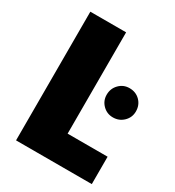

<svg xmlns="http://www.w3.org/2000/svg" viewBox="-171 -808 832 911"><g transform="rotate(30 245.5 -352.5)"><path d="M56 -705H252V-150H471V0H56ZM399 -324Q366 -324 343 -347Q320 -370 320 -403Q320 -437 343 -460.5Q366 -484 399 -484Q434 -484 457 -461Q480 -438 480 -403Q480 -370 456.5 -347Q433 -324 399 -324Z"/></g></svg>

Font: Fz Poppins ExtBd
Style: Regular
Weight: 800
Designer: Ninad Kale (Devanagari), Jonny Pinhorn (Latin)
Foundry: Indian Type Foundry
Version: Vit hóa bi Vntype.Com & FontZin.Com